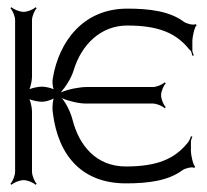

<svg xmlns="http://www.w3.org/2000/svg" viewBox="-20 -501 577 534"><path d="M9 10 12 13C18 7 34 0 46 0C57 0 73 7 79 13L82 10C76 4 69 -12 69 -24V-191C69 -200 66 -215 62 -225C72 -221 87 -218 97 -218C106 -218 120 -222 129 -227C126 -215 125 -197 127 -187C142 -65 211 9 330 9C392 9 448 2 488 -28C495 -33 515 -38 520 -34L523 -37C517 -41 511 -71 511 -80V-108C511 -112 514 -117 515 -121L511 -122C509 -115 506 -109 502 -104C466 -59 417 -38 330 -38C247 -38 200 -97 182 -167C177 -187 165 -213 152 -228C170 -220 199 -213 219 -213H405C416 -213 432 -206 438 -200L441 -203C435 -209 428 -225 428 -236C428 -247 435 -263 441 -269L438 -272C432 -266 416 -259 405 -259H222C201 -259 170 -253 149 -244C163 -260 179 -285 185 -306C207 -378 261 -430 334 -430C421 -430 470 -409 506 -364L511 -359C513 -355 514 -349 515 -346L519 -347C518 -351 515 -356 515 -360V-388C515 -397 521 -427 527 -431L524 -434C519 -430 499 -435 492 -440C452 -470 396 -477 334 -477C211 -477 144 -385 127 -284C125 -276 126 -262 129 -253C120 -257 105 -260 97 -260C87 -260 72 -257 62 -253C66 -263 69 -278 69 -288V-445C69 -456 76 -472 82 -478L79 -481C73 -475 57 -468 46 -468C34 -468 18 -475 12 -481L9 -478C15 -472 22 -456 22 -445V-24C22 -12 15 4 9 10Z"/></svg>

Font: Armata Saber
Style: Rg
Weight: 400
Designer: Jasper
Foundry: Cannot Into Space Fonts
Version: Version 0.970